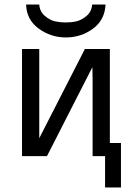

<svg xmlns="http://www.w3.org/2000/svg" viewBox="-20 -688 585 846"><path d="M77 0V-472H153V-134V-79L354 -472H464V-58H513V138H443V0H388V-337Q388 -347 387.5 -365Q387 -383 387 -392L187 0ZM95 -668H153Q155 -637 177.5 -618Q200 -599 222.5 -594Q245 -589 269 -589Q294 -589 316.5 -594Q339 -599 361.5 -618Q384 -637 386 -668H445Q442 -600 389.5 -561.5Q337 -523 270 -523Q204 -523 150.5 -562Q97 -601 95 -668Z"/></svg>

Font: Coval
Style: Light
Weight: 300
Foundry: Context Ltd
Version: Version 001.000